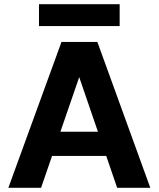

<svg xmlns="http://www.w3.org/2000/svg" viewBox="-20 -901 761 921"><path d="M20 0 275 -700H447L701 0H542L360 -531L177 0ZM131 -153 170 -269H538L577 -153ZM167 -776V-881H554V-776Z"/></svg>

Font: DM Sans 17pt Black
Style: Regular
Weight: 900
Version: Version 4.004;gftools[0.9.30]